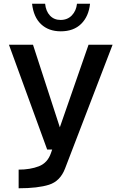

<svg xmlns="http://www.w3.org/2000/svg" viewBox="-20 -940 652 1030"><path d="M28 -700H157L301 -257L455 -700H584L329 -36Q303 32 243 51Q183 70 80 70V-30Q142 -30 188.5 -48Q235 -66 253 -118L260 -138H233ZM222 -920Q226 -880 248 -856.5Q270 -833 305 -833Q342 -833 365.5 -857.5Q389 -882 393 -920H463Q456 -852 415.5 -812Q375 -772 306 -772Q241 -772 200.5 -810Q160 -848 152 -920Z"/></svg>

Font: Moderustic Med
Style: Regular
Weight: 500
Designer: Tural Alisoy
Foundry: TAFT Foundry
Version: Version 2.110